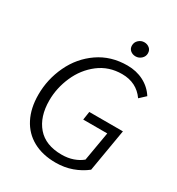

<svg xmlns="http://www.w3.org/2000/svg" viewBox="-214 -1049 1106 1197"><g transform="rotate(30 339.5 -450.5)"><path d="M63 -301Q63 -412 110.5 -512.5Q158 -613 247 -674.5Q336 -736 454 -736Q519 -736 571.5 -709Q624 -682 656 -632L613 -592Q556 -673 452 -673Q357 -673 286 -618.5Q215 -564 177.5 -478.5Q140 -393 140 -304Q140 -187 199.5 -118Q259 -49 375 -49Q420 -49 457 -62Q494 -75 520 -97L556 -306H383L392 -366H634L582 -60Q539 -26 484.5 -6.5Q430 13 367 13Q273 13 204.5 -24.5Q136 -62 99.5 -133Q63 -204 63 -301ZM415 -858Q415 -882 432.5 -898Q450 -914 473 -914Q494 -914 510 -901Q526 -888 526 -865Q526 -842 508.5 -826Q491 -810 468 -810Q446 -810 430.5 -823Q415 -836 415 -858Z"/></g></svg>

Font: Nebula Sans Book
Style: Regular
Weight: 400
Italic angle: -9°
Designer: Paul D. Hunt for Adobe (as Source Sans)
Foundry: Nebula Entertainment & Broadcasting LLC
Version: Version 1.010